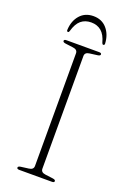

<svg xmlns="http://www.w3.org/2000/svg" viewBox="-163 -918 656 974"><g transform="rotate(20 165.0 -431.0)"><path d="M185 -46Q185 -26 209.5 -23L251.5 -17.5Q266 -15.5 266 -8Q266 0 253.5 0H76.5Q64 0 64 -8Q64 -15.5 78.5 -17.5L120.5 -23Q145 -26 145 -46V-654Q145 -674 120.5 -677L78.5 -682.5Q64 -684.5 64 -692Q64 -700 76.5 -700H253.5Q266 -700 266 -692Q266 -684.5 251.5 -682.5L209.5 -677Q185 -674 185 -654ZM165 -828Q132 -828 110 -809.5Q88 -791 76.5 -749.5Q74.5 -742 69.5 -742Q63 -742 63 -750.5Q65 -799.5 92.2 -830.8Q119.5 -862 165 -862Q210 -862 237.2 -830.8Q264.5 -799.5 267 -750.5Q267 -742 260 -742Q255 -742 252.5 -749.5Q241.5 -791 219.5 -809.5Q197.5 -828 165 -828Z"/></g></svg>

Font: Fraunces 9pt Thin
Style: Regular
Weight: 100
Version: Version 1.000;[b76b70a41]